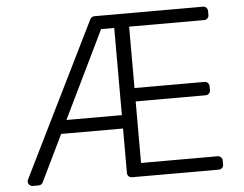

<svg xmlns="http://www.w3.org/2000/svg" viewBox="-51 -790 1083 853"><g transform="rotate(-5 490.0 -363.5)"><path d="M40.5 -21Q40.5 -25.6 42.6 -29.8L380.7 -715.6Q383.5 -720.9 388.5 -724.1Q393.5 -727.3 399.1 -727.3H883.9Q892.8 -727.3 898.8 -721.1Q904.8 -714.8 904.8 -706.3V-688.2Q904.8 -679.7 898.8 -673.7Q892.8 -667.6 883.9 -667.6H549.4V-393.8H861.5Q870.4 -393.8 876.4 -387.6Q882.5 -381.4 882.5 -372.9V-354.8Q882.5 -346.2 876.4 -340.2Q870.4 -334.2 861.5 -334.2H549.4V-59.7H891Q899.9 -59.7 905.9 -53.4Q911.9 -47.2 911.9 -38.7V-20.6Q911.9 -12.1 905.9 -6Q899.9 0 891 0H503.6Q495 0 489 -6Q483 -12.1 483 -20.6V-219.1H207L106.5 -11.7Q104 -6 98.9 -3Q93.8 0 87.7 0H61.4Q52.6 0 46.5 -6.2Q40.5 -12.4 40.5 -21ZM483 -278.8V-667.6H424.4L235.8 -278.8Z"/></g></svg>

Font: DeltaSans Light
Style: Regular
Weight: 300
Designer: Rasmus Andersson
Foundry: rsms
Version: Version 3.012